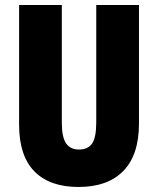

<svg xmlns="http://www.w3.org/2000/svg" viewBox="-20 -734 628 764"><path d="M533 -242Q533 -118 471 -54Q409 10 292 10Q178 10 117 -52Q56 -114 56 -238V-714H226V-246Q226 -188 243 -163.5Q260 -139 294 -139Q330 -139 346.5 -163Q363 -187 363 -247V-714H533Z"/></svg>

Font: Noto Sans Lao UI ExtCond Blk
Style: Regular
Weight: 900
Width: 2
Designer: Monotype Design Team
Foundry: Monotype Imaging Inc.
Version: Version 2.000; ttfautohint (v1.8.4.7-5d5b)